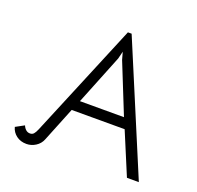

<svg xmlns="http://www.w3.org/2000/svg" viewBox="-124 -825 996 971"><g transform="rotate(20 374.0 -340.0)"><path d="M30 -48 76 -73Q81 -60 90.5 -51.5Q100 -43 113 -43Q125 -43 132.5 -51Q140 -59 148 -78L404 -693H424L715 0H651L556 -227H271L196 -41Q186 -16 163 -1.5Q140 13 114 13Q82 13 59.5 -4Q37 -21 30 -48ZM532 -283 424 -552 413 -592 403 -552 295 -283Z"/></g></svg>

Font: Bellota
Style: Regular
Weight: 400
Designer: Kemie Guaida
Foundry: Kemie Guaida
Version: Version 4.001